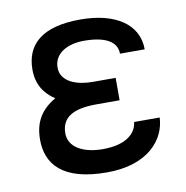

<svg xmlns="http://www.w3.org/2000/svg" viewBox="-66 -581 639 658"><g transform="rotate(-10 254.0 -252.0)"><path d="M255 14C400 14 462 -65 465 -140H376C372 -101 336 -67 255 -67C182 -67 137 -97 137 -142C137 -200 181 -222 259 -222H340V-300H259C208 -300 150 -318 150 -369C150 -419 198 -444 255 -444C331 -444 369 -420 369 -379H455C455 -466 378 -518 255 -518C121 -518 64 -464 64 -377C64 -327 86 -292 124 -267C72 -237 48 -196 48 -136C48 -53 98 14 255 14Z"/></g></svg>

Font: Hibana 45 SubMedium
Style: Regular
Weight: 500
Width: 6
Designer: pygmalion
Foundry: ybstudio
Version: Version 2021.007;FEAKit 1.0